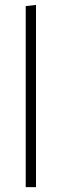

<svg xmlns="http://www.w3.org/2000/svg" viewBox="-20 -764 252 784"><path d="M85 0V-739L127 -744V0Z"/></svg>

Font: FiraGO ExtraLight
Style: Regular
Weight: 200
Designer: bBox Type
Foundry: bBox Type GmbH
Version: Version 1.001